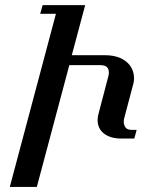

<svg xmlns="http://www.w3.org/2000/svg" viewBox="-20 -736 589 756"><path d="M469.2 -271Q468.3 -267.6 467.8 -264.4Q467.3 -261.2 467.3 -257.8Q467.3 -243.2 474.4 -233.9Q481.4 -224.6 498.5 -224.6H518.1L508.8 -190.4H458Q415 -190.4 389.6 -210Q364.3 -229.5 364.3 -263.7Q364.3 -270 365.2 -275.9Q366.2 -281.7 367.7 -287.1L406.7 -436Q408.7 -443.4 408.7 -450.2Q408.7 -464.8 400.6 -472.2Q392.6 -479.5 374.5 -479.5H252.9L125 0H18.6L200.2 -681.6H138.2L147.9 -715.8H315.4L262.7 -518.6H393.1Q421.4 -518.6 442.9 -511.5Q464.4 -504.4 478.8 -491.9Q493.2 -479.5 500.5 -462.9Q507.8 -446.3 507.8 -427.2Q507.8 -417.5 505.4 -407.7Z"/></svg>

Font: Arian Grqi
Style: Regular
Weight: 400
Designer: Ruben Hakobyan (Tarumian)
Foundry: Ruben Hakobyan (Tarumian)
Version: Version 1.003